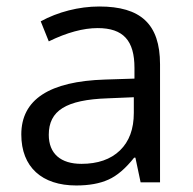

<svg xmlns="http://www.w3.org/2000/svg" viewBox="-20 -564 596 594"><path d="M475.1 0V-365.2C475.1 -490.2 414.6 -543.9 287.1 -543.9C224.1 -543.9 158.7 -526.9 106 -498L130.9 -436C187 -463.4 237.8 -477.1 282.2 -477.1C361.8 -477.1 396 -438 396 -354V-320.8L305.2 -317.9C132.3 -312.5 45.9 -255.9 45.9 -147.9C45.9 -46.9 109.9 9.8 215.8 9.8C255.4 9.8 288.6 3.9 315.4 -8.3C341.8 -20 368.2 -42.5 395 -76.2H398.9L415 0ZM231.9 -57.1C168 -57.1 130.9 -88.4 130.9 -147C130.9 -221.7 184.1 -255.4 313 -259.8L394 -263.2V-214.8C394 -165 379.9 -126.5 351.1 -98.6C322.3 -70.8 282.2 -57.1 231.9 -57.1Z"/></svg>

Font: Sahel
Style: Regular
Weight: 400
Foundry: Saber Rastikerdar (saber.rastikerdar@gmail.com)
Version: Version 3.4.0